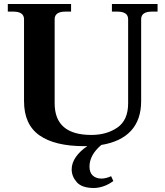

<svg xmlns="http://www.w3.org/2000/svg" viewBox="-20 -720 826 959"><path d="M767 -700V-662H739Q685 -662 685 -624V-215Q685 -122 634.5 -67Q584 -12 486 4Q427 54 427 112Q427 142 443.5 157Q460 172 487 172Q498 172 511.5 168.5Q525 165 535 160L546 184Q524 201 498 210Q472 219 449 219Q389 219 363.5 190Q338 161 338 126Q338 94 359 64Q380 34 416 10H400Q254 10 177 -44Q100 -98 100 -215V-624Q100 -662 46 -662H19V-700H335V-662H307Q253 -662 253 -624V-204Q253 -46 436 -46Q513 -46 566.5 -83Q620 -120 620 -204V-624Q620 -662 566 -662H539V-700Z"/></svg>

Font: Taviraj DemiBold
Style: Regular
Weight: 600
Designer: Katatrad Team
Foundry: CadsonDemak
Version: Version 1.030